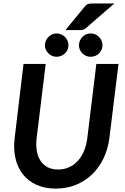

<svg xmlns="http://www.w3.org/2000/svg" viewBox="-20 -1098 732 1126"><path d="M58 0ZM321 -104C297.3 -104 276.9 -108.4 259.8 -117.2C242.6 -126.1 228.6 -138.6 217.8 -154.8C206.9 -170.9 199.6 -190.4 195.8 -213.2C191.9 -236.1 191.7 -261.3 195 -289L248 -723H118L66 -288.5C60.7 -245.8 62.2 -206.3 70.5 -170C78.8 -133.7 93.3 -102.3 114 -76C134.7 -49.7 161.2 -29.1 193.8 -14.2C226.2 0.6 264 8 307 8C350 8 389.6 0.6 425.8 -14.2C461.9 -29.1 493.6 -49.7 520.8 -76C547.9 -102.3 570.2 -133.7 587.5 -170C604.8 -206.3 616.2 -245.8 621.5 -288.5L675 -723H545L492 -288.5C488.7 -260.8 482.2 -235.7 472.8 -213C463.2 -190.3 451.2 -170.9 436.5 -154.8C421.8 -138.6 404.8 -126.1 385.2 -117.2C365.8 -108.4 344.3 -104 321 -104ZM650.5 -1077.5H524.5C518.5 -1077.5 513.2 -1077.3 508.8 -1077C504.2 -1076.7 500.1 -1075.8 496.2 -1074.5C492.4 -1073.2 488.8 -1071.1 485.5 -1068.2C482.2 -1065.4 478.7 -1061.7 475 -1057L363.5 -921.5H445.5C454.2 -921.5 461.2 -922.2 466.8 -923.5C472.2 -924.8 478.5 -928.5 485.5 -934.5ZM381.5 -832.5C381.5 -841.8 379.7 -850.8 376 -859.2C372.3 -867.8 367.2 -875.2 360.8 -881.5C354.2 -887.8 346.8 -892.8 338.2 -896.5C329.8 -900.2 320.8 -902 311.5 -902C302.5 -902 293.9 -900.2 285.8 -896.5C277.6 -892.8 270.3 -887.8 264 -881.5C257.7 -875.2 252.7 -867.8 249 -859.2C245.3 -850.8 243.5 -841.8 243.5 -832.5C243.5 -823.2 245.3 -814.4 249 -806.2C252.7 -798.1 257.7 -790.9 264 -784.8C270.3 -778.6 277.6 -773.8 285.8 -770.2C293.9 -766.8 302.5 -765 311.5 -765C320.8 -765 329.8 -766.8 338.2 -770.2C346.8 -773.8 354.2 -778.6 360.8 -784.8C367.2 -790.9 372.3 -798.1 376 -806.2C379.7 -814.4 381.5 -823.2 381.5 -832.5ZM581 -832.5C581 -841.8 579.2 -850.8 575.5 -859.2C571.8 -867.8 566.9 -875.2 560.8 -881.5C554.6 -887.8 547.2 -892.8 538.8 -896.5C530.2 -900.2 521.2 -902 511.5 -902C502.2 -902 493.3 -900.2 485 -896.5C476.7 -892.8 469.4 -887.8 463.2 -881.5C457.1 -875.2 452.2 -867.8 448.5 -859.2C444.8 -850.8 443 -841.8 443 -832.5C443 -823.2 444.8 -814.4 448.5 -806.2C452.2 -798.1 457.1 -790.9 463.2 -784.8C469.4 -778.6 476.7 -773.8 485 -770.2C493.3 -766.8 502.2 -765 511.5 -765C521.2 -765 530.2 -766.8 538.8 -770.2C547.2 -773.8 554.6 -778.6 560.8 -784.8C566.9 -790.9 571.8 -798.1 575.5 -806.2C579.2 -814.4 581 -823.2 581 -832.5Z"/></svg>

Font: Lato
Style: Bold Italic
Weight: 700
Italic angle: -7°
Designer: Lukasz Dziedzic
Foundry: tyPoland Lukasz Dziedzic
Version: Version 2.007; 2014-02-27